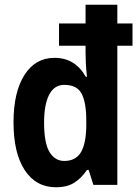

<svg xmlns="http://www.w3.org/2000/svg" viewBox="-20 -831 587 810"><path d="M216 -41Q132 -41 84.5 -113Q37 -185 37 -315Q37 -442 83 -514.5Q129 -587 210 -587Q297 -587 342 -507H347Q343 -541 342 -568Q341 -595 341 -608V-638H229V-732H341V-811H475V-732H539V-638H475V-51H374L354 -114H347Q323 -79 293 -60Q263 -41 216 -41ZM251 -152Q299 -152 321 -188Q343 -224 344 -300V-323Q344 -398 324.5 -435.5Q305 -473 251 -473Q209 -473 187.5 -431.5Q166 -390 166 -314Q166 -227 189 -189.5Q212 -152 251 -152Z"/></svg>

Font: Noto Sans Tamil UI Condensed
Style: Bold
Weight: 700
Width: 3
Designer: Jelle Bosma - Monotype Design Team
Foundry: Monotype Imaging Inc.
Version: Version 2.004; ttfautohint (v1.8.4.7-5d5b)